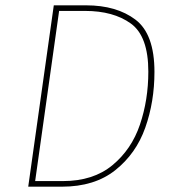

<svg xmlns="http://www.w3.org/2000/svg" viewBox="-20 -701 659 721"><path d="M560 -431Q560 -319 525.5 -221.5Q491 -124 413 -62Q335 0 213 0H86L182 -681H303Q418 -681 489 -627Q560 -573 560 -431ZM202 -660 112 -21H216Q330 -21 402 -80.5Q474 -140 505.5 -233Q537 -326 537 -432Q537 -565 471.5 -612.5Q406 -660 299 -660Z"/></svg>

Font: FiraGO Thin
Style: Italic
Weight: 100
Italic angle: -8°
Designer: bBox Type GmbH
Foundry: bBox Type GmbH
Version: Version 1.001